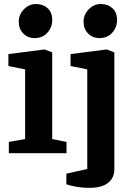

<svg xmlns="http://www.w3.org/2000/svg" viewBox="-20 -747 643 936"><path d="M23.1 0V-55.1L102.5 -69.1V-408.9L20.9 -425V-483.3L197.2 -506L234.5 -491.7V-69.1L304.2 -55.1V0ZM148.4 -561.3Q115.7 -561.3 93.6 -583.6Q71.4 -605.9 71.4 -641.2Q71.4 -675.4 96.2 -701.4Q121.1 -727.4 156.3 -727.4Q189.6 -727.4 212.1 -707Q234.7 -686.6 234.7 -648.7Q234.7 -614.3 211.2 -587.8Q187.8 -561.3 148.4 -561.3ZM415.5 168.7Q380.7 168.7 349.9 163Q319.2 157.2 303.5 151.3V99.7L405.4 76.9V-408.9L324 -425V-483.3L500.3 -506L537.4 -491.7V79.3Q537.4 119.1 507.3 143.9Q477.3 168.7 415.5 168.7ZM464.4 -561.3Q431.7 -561.3 409.6 -583.6Q387.4 -605.9 387.4 -641.2Q387.4 -675.4 412.3 -701.4Q437.1 -727.4 472.3 -727.4Q505.6 -727.4 528.1 -707Q550.7 -686.6 550.7 -648.7Q550.7 -614.3 527.2 -587.8Q503.8 -561.3 464.4 -561.3Z"/></svg>

Font: Faustina Light
Style: Regular
Weight: 300
Designer: Alfonso Garcia
Foundry: http://www.omnibus-type.com
Version: Version 1.200